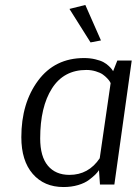

<svg xmlns="http://www.w3.org/2000/svg" viewBox="-20 -744 555 774"><path d="M511 -500 441 0H383L379 -58Q373 -49 364.5 -40.5Q356 -32 339 -19Q322 -6 295 2Q268 10 236 10Q158 10 112 -43Q66 -96 66 -191Q66 -328 133.5 -419Q201 -510 319 -510Q343 -510 364 -505Q385 -500 397 -493.5Q409 -487 418.5 -478Q428 -469 431 -464.5Q434 -460 436 -457L453 -500ZM260 -39Q337 -39 382 -106L426 -409Q425 -411 422.5 -415.5Q420 -420 412 -428.5Q404 -437 394 -444Q384 -451 366 -456.5Q348 -462 328 -462Q237 -462 189.5 -387.5Q142 -313 142 -186Q142 -113 173 -76Q204 -39 260 -39ZM260 -708 324 -724 387 -581 345 -573Z"/></svg>

Font: ArsenalItalic
Style: Italic
Weight: 400
Italic angle: -9°
Designer: Andrij Shevchenko
Foundry: Stairsfor.com
Version: Version 1.000